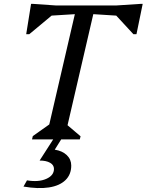

<svg xmlns="http://www.w3.org/2000/svg" viewBox="-20 -718 755 989"><path d="M145 0 149 -17 265 -99 225 -39 376 -690H471L320 -39L296 -100L395 -16L391 0ZM115 -542 140 -698H151L266 -690L256 -646L131 -542ZM138 -631 151 -690H408L398 -647ZM683 -631 430 -647 440 -690H697ZM667 -542 571 -646 581 -690 704 -698H715L683 -542ZM101 243 119 211Q178 221 218 203.5Q258 186 258 152Q258 132 238 120.5Q218 109 184 109L263 -14H304L262 53Q301 59 324 81Q347 103 347 135Q347 181 317 210Q287 239 232 247.5Q177 256 101 243Z"/></svg>

Font: Platypi Light
Style: Italic
Weight: 300
Italic angle: -13°
Designer: David Sargent
Foundry: Bolt Cutter Type
Version: Version 1.200